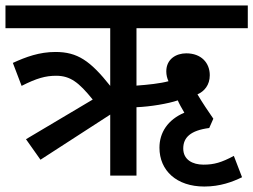

<svg xmlns="http://www.w3.org/2000/svg" viewBox="-20 -642 926 702"><path d="M128 -58 383 -223V0H479V-250C530 -252 595 -263 630 -275C635 -263 644 -247 654 -230C593 -204 563 -157 563 -102C563 -18 626 40 727 40C785 40 830 23 865 6L835 -72C790 -48 763 -40 724 -40C684 -40 650 -58 650 -99C650 -139 676 -165 745 -174L760 -208C740 -237 721 -265 702 -297C727 -308 747 -331 747 -367C747 -412 716 -447 661 -447C624 -447 588 -426 588 -381C588 -368 591 -356 596 -345C567 -337 521 -332 479 -329V-539H886V-622H0V-539H383V-328C310 -420 263 -452 183 -452C124 -452 75 -434 27 -412L59 -328C114 -356 147 -365 185 -365C237 -365 268 -341 319 -278L75 -133Z"/></svg>

Font: Noto Sans Medium
Style: Italic
Weight: 500
Italic angle: -12°
Designer: Monotype Design Team
Foundry: Monotype Imaging Inc.
Version: Version 2.013